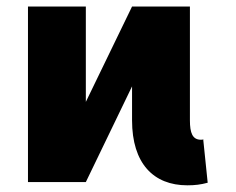

<svg xmlns="http://www.w3.org/2000/svg" viewBox="-20 -550 714 580"><path d="M239.3 0 378.9 -289.1V-186.5C378.9 -56.6 443.4 9.8 545.9 9.8C568.4 9.8 585.9 7.8 607.4 2L593.8 -129.9C592.8 -127.9 591.8 -127.9 586.9 -127.9C561.5 -127.9 553.7 -148.4 553.7 -186.5V-530.3H378.9L239.3 -242.2V-530.3H64.5V0Z"/></svg>

Font: Pretendard Black
Style: Regular
Weight: 900
Designer: Base glyphs from Inter by Rasmus Andersson; Hangeul glyphs from Noto Sans CJK(Source Han Sans) by Jang Soo-young and Kan
Foundry: Kil Hyung-jin
Version: Version 1.309;Glyphs 3.2 (3225)